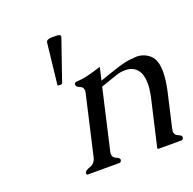

<svg xmlns="http://www.w3.org/2000/svg" viewBox="-125 -832 964 958"><g transform="rotate(-20 357.5 -352.5)"><path d="M610.4 -469.7Q651.4 -469.7 682.1 -441.9Q710.4 -415.5 710.4 -353Q710.4 -309.1 696.3 -247.1L655.8 -71.3Q653.8 -63.5 653.8 -57.6Q653.8 -38.1 670.9 -31.2Q693.4 -22.5 690.4 -11.2Q688 0 678.2 0H559.6Q551.3 0 552.7 -6.3L608.4 -247.1Q618.7 -292 618.7 -325.2Q618.7 -372.1 598.6 -397.5Q576.7 -425.3 535.6 -425.3Q534.2 -425.3 532.7 -425.3Q511.2 -425.3 491.2 -418.9Q470.2 -412.1 453.1 -406.2Q435.1 -400.4 422.4 -395.5Q409.7 -391.1 399.4 -387.7L326.7 -71.3Q324.7 -63.5 324.7 -57.6Q324.7 -38.1 341.8 -31.2Q364.3 -22.5 361.3 -11.2Q358.9 0 349.1 0H183.6Q175.3 0 175.3 -7.3Q175.3 -9.3 175.8 -11.2Q178.2 -22.5 205.1 -31.2Q231.4 -40 238.8 -71.3L310.5 -383.8Q312.5 -391.1 312.5 -397.5Q312.5 -417 295.4 -423.3Q275.4 -431.2 275.9 -441.9Q275.9 -443.4 275.9 -444.8Q278.3 -455.1 288.6 -455.1Q320.8 -456.1 354.5 -464.8Q387.7 -473.6 421.9 -484.4L406.2 -416.5Q435.5 -426.8 457.5 -434.6Q480 -442.4 514.2 -453.1Q548.3 -463.9 576.7 -466.8Q604.5 -469.7 610.4 -469.7ZM217.8 -473.1Q216.3 -467.3 207 -467.3H199.7Q190.9 -467.3 192.4 -473.1L216.3 -688L216.8 -689.9Q220.2 -704.6 246.6 -704.6H269.5Q293 -704.6 293 -693.4Q293 -691.9 292.5 -690.4L292 -688Z"/></g></svg>

Font: Caudex
Style: Italic
Weight: 400
Italic angle: -13°
Version: Version 1.04